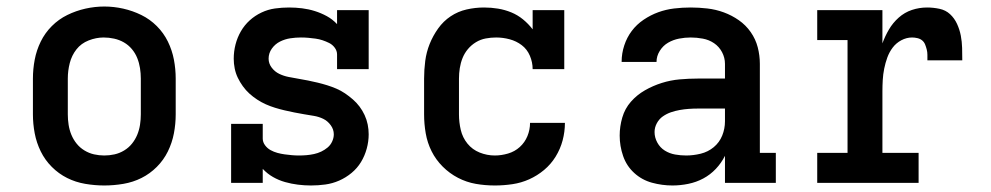

<svg xmlns="http://www.w3.org/2000/svg" viewBox="-20 -561 3040 589"><path d="M300 8Q271 8 241.5 3Q212 -2 186 -15Q160 -28 139 -49Q118 -70 105 -96.5Q92 -123 86.5 -152Q81 -181 81 -210V-320Q81 -349 86.5 -378Q92 -407 105 -433.5Q118 -460 139 -481Q160 -502 186.5 -515Q213 -528 242 -534.5Q271 -541 300 -541Q329 -541 358 -534.5Q387 -528 413.5 -515Q440 -502 461 -481Q482 -460 495 -433.5Q508 -407 513.5 -378Q519 -349 519 -320V-210Q519 -181 513.5 -152Q508 -123 495 -96.5Q482 -70 461 -49Q440 -28 414 -15Q388 -2 358.5 3Q329 8 300 8ZM300 -84Q316 -84 331.5 -87.5Q347 -91 361 -99.5Q375 -108 385 -120.5Q395 -133 401 -147.5Q407 -162 409.5 -178Q412 -194 412 -210V-320Q412 -336 409.5 -352Q407 -368 401 -383Q395 -398 384.5 -410.5Q374 -423 360 -431Q346 -439 330 -442.5Q314 -446 298 -446Q275 -446 252 -437Q229 -428 214.5 -409.5Q200 -391 194 -367.5Q188 -344 188 -320V-210Q188 -194 190.5 -178Q193 -162 199 -147.5Q205 -133 215 -120.5Q225 -108 239 -99.5Q253 -91 268.5 -87.5Q284 -84 300 -84Z M934 8Q914 8 894 5.5Q874 3 854.5 -2.5Q835 -8 817.5 -18Q800 -28 786 -43V0H689V-181H786V-136Q786 -125 793 -115.5Q800 -106 810 -100.5Q820 -95 831 -92Q842 -89 853 -87.5Q864 -86 875 -85Q886 -84 897 -84Q909 -84 920.5 -85Q932 -86 943.5 -88.5Q955 -91 965.5 -96Q976 -101 985 -108.5Q994 -116 999 -127Q1004 -138 1004 -149Q1004 -164 994.5 -177Q985 -190 971.5 -196.5Q958 -203 943 -205.5Q928 -208 913 -210.5Q898 -213 883 -216Q868 -219 853 -222.5Q838 -226 823.5 -230.5Q809 -235 795.5 -241Q782 -247 769 -255.5Q756 -264 745 -274Q734 -284 725 -296.5Q716 -309 709.5 -322.5Q703 -336 700 -351Q697 -366 697 -381Q697 -403 702.5 -424.5Q708 -446 719 -465Q730 -484 746 -498.5Q762 -513 782 -522.5Q802 -532 823.5 -535Q845 -538 867 -538Q887 -538 907 -535.5Q927 -533 946 -527Q965 -521 982.5 -511.5Q1000 -502 1014 -487V-530H1111V-349H1014V-394Q1014 -405 1007 -414.5Q1000 -424 990 -429Q980 -434 969.5 -437.5Q959 -441 948 -442.5Q937 -444 926 -445Q915 -446 903 -446Q887 -446 870.5 -443.5Q854 -441 839 -433.5Q824 -426 814 -412Q804 -398 804 -381Q804 -366 813.5 -353.5Q823 -341 836.5 -334.5Q850 -328 865 -325Q880 -322 895 -319.5Q910 -317 925 -314Q940 -311 954.5 -307.5Q969 -304 983.5 -299.5Q998 -295 1012 -289Q1026 -283 1038.5 -274.5Q1051 -266 1062.5 -256Q1074 -246 1083 -234Q1092 -222 1098.5 -208Q1105 -194 1108 -179Q1111 -164 1111 -149Q1111 -127 1105 -105Q1099 -83 1087.5 -64Q1076 -45 1058.5 -30.5Q1041 -16 1020.5 -7Q1000 2 978 5Q956 8 934 8Z M1498 8Q1468 8 1439.5 3Q1411 -2 1385 -15.5Q1359 -29 1338 -50Q1317 -71 1304 -97Q1291 -123 1286 -152Q1281 -181 1281 -210V-320Q1281 -347 1284.5 -374Q1288 -401 1298 -426Q1308 -451 1324 -473.5Q1340 -496 1362.5 -511Q1385 -526 1411.5 -532Q1438 -538 1465 -538Q1487 -538 1508 -534.5Q1529 -531 1548.5 -523Q1568 -515 1584.5 -501.5Q1601 -488 1614 -471V-530H1711V-349H1614Q1614 -370 1605.5 -390Q1597 -410 1580.5 -422.5Q1564 -435 1543.5 -440.5Q1523 -446 1502 -446Q1486 -446 1470 -443Q1454 -440 1440 -431.5Q1426 -423 1415.5 -410.5Q1405 -398 1399 -383Q1393 -368 1390.5 -352Q1388 -336 1388 -320V-210Q1388 -186 1393.5 -162.5Q1399 -139 1414 -120.5Q1429 -102 1451.5 -93Q1474 -84 1498 -84Q1518 -84 1538.5 -90Q1559 -96 1574.5 -110Q1590 -124 1598 -143.5Q1606 -163 1606 -184Q1606 -184 1606 -184Q1606 -184 1606 -184H1713Q1713 -184 1713 -184Q1713 -184 1713 -184Q1713 -157 1706 -130.5Q1699 -104 1684.5 -80.5Q1670 -57 1649 -39.5Q1628 -22 1603.5 -11Q1579 0 1552 4Q1525 8 1498 8Z M2043 8Q2011 8 1980 -0.5Q1949 -9 1925.5 -30.5Q1902 -52 1891.5 -82.5Q1881 -113 1881 -145Q1881 -173 1889 -200.5Q1897 -228 1915.5 -249Q1934 -270 1958.5 -284Q1983 -298 2010 -306.5Q2037 -315 2065 -317.5Q2093 -320 2121 -320H2204V-365Q2204 -384 2195 -401Q2186 -418 2170.5 -428.5Q2155 -439 2136 -442.5Q2117 -446 2099 -446Q2081 -446 2063 -442.5Q2045 -439 2029.5 -430Q2014 -421 2004 -405Q1994 -389 1994 -371Q1994 -371 1994 -371Q1994 -371 1994 -371H1887Q1887 -371 1887 -371.5Q1887 -372 1887 -372Q1887 -397 1895 -421.5Q1903 -446 1918 -466Q1933 -486 1954.5 -500.5Q1976 -515 1999.5 -523.5Q2023 -532 2048 -535Q2073 -538 2099 -538Q2124 -538 2150 -535Q2176 -532 2200.5 -523Q2225 -514 2246.5 -499Q2268 -484 2283 -462.5Q2298 -441 2304.5 -416Q2311 -391 2311 -365V-92H2360V0H2204V-83Q2193 -61 2176 -43Q2159 -25 2137.5 -13.5Q2116 -2 2091.5 3Q2067 8 2043 8ZM2085 -84Q2107 -84 2129.5 -89.5Q2152 -95 2169.5 -109.5Q2187 -124 2195.5 -145Q2204 -166 2204 -189V-228H2121Q2107 -228 2093 -227Q2079 -226 2065 -223.5Q2051 -221 2038 -216.5Q2025 -212 2013.5 -204Q2002 -196 1995 -183Q1988 -170 1988 -156Q1988 -139 1996.5 -123.5Q2005 -108 2019.5 -99Q2034 -90 2051 -87Q2068 -84 2085 -84Z M2487 0V-92H2580V-438H2487V-530H2687V-428Q2695 -450 2707 -470.5Q2719 -491 2737 -507Q2755 -523 2777.5 -530.5Q2800 -538 2824 -538Q2843 -538 2862 -534Q2881 -530 2894.5 -517.5Q2908 -505 2916 -487.5Q2924 -470 2927.5 -451.5Q2931 -433 2931.5 -414Q2932 -395 2932 -376H2825Q2825 -385 2825 -393Q2825 -401 2823 -409Q2821 -417 2818 -424.5Q2815 -432 2809 -437Q2803 -442 2794.5 -444Q2786 -446 2778 -446Q2761 -446 2745 -437.5Q2729 -429 2718.5 -415Q2708 -401 2702 -384.5Q2696 -368 2692.5 -350.5Q2689 -333 2688 -315.5Q2687 -298 2687 -281V-92H2798V0Z"/></svg>

Font: Iosevka Slab Semibold Extended
Style: Regular
Weight: 600
Width: 7
Monospace: yes
Designer: Belleve Invis
Foundry: Belleve Invis
Version: Version 11.1.0; ttfautohint (v1.8.3)